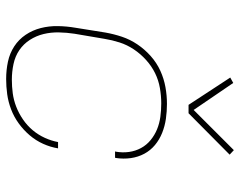

<svg xmlns="http://www.w3.org/2000/svg" viewBox="-100 -692 799 640"><g transform="rotate(90 300.0 -371.5)"><path d="M243 8Q213 8 185 2Q157 -4 134 -19Q111 -34 95.5 -57Q80 -80 73 -107.5Q66 -135 66.5 -164.5Q67 -194 72 -223L88 -323Q93 -351 102 -378Q111 -405 127.5 -429.5Q144 -454 166.5 -474Q189 -494 215.5 -506Q242 -518 270 -523Q298 -528 326 -528Q351 -528 375.5 -524.5Q400 -521 422.5 -512Q445 -503 463 -488Q481 -473 492 -452.5Q503 -432 506.5 -407.5Q510 -383 506 -357L505 -355H484L485 -357Q489 -380 486 -401.5Q483 -423 473 -441.5Q463 -460 446.5 -473.5Q430 -487 410.5 -495Q391 -503 369 -506Q347 -509 324 -509Q299 -509 273 -504.5Q247 -500 223.5 -488.5Q200 -477 179.5 -458.5Q159 -440 144 -417.5Q129 -395 121 -370Q113 -345 109 -320L92 -220Q88 -194 87.5 -167.5Q87 -141 93 -116.5Q99 -92 112.5 -71Q126 -50 146.5 -36Q167 -22 193 -16.5Q219 -11 245 -11Q268 -11 290.5 -14Q313 -17 335 -25.5Q357 -34 377.5 -48Q398 -62 413.5 -80.5Q429 -99 439 -121Q449 -143 453 -165H474Q470 -140 459 -115.5Q448 -91 430.5 -70.5Q413 -50 391 -34Q369 -18 344 -8.5Q319 1 293.5 4.5Q268 8 243 8ZM329 -600 238 -739 256 -749 346 -617 480 -751 495 -737 357 -600Z"/></g></svg>

Font: Iosevka Aile Thin Oblique
Style: Regular
Weight: 100
Italic angle: -9°
Designer: Belleve Invis
Foundry: Belleve Invis
Version: Version 31.1.0; ttfautohint (v1.8.4)